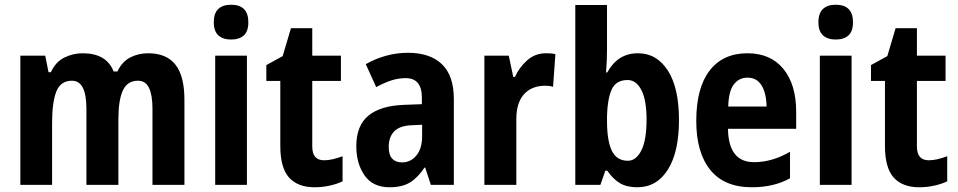

<svg xmlns="http://www.w3.org/2000/svg" viewBox="-20 -781 4045 811"><path d="M606 -556Q683 -556 721 -508Q759 -460 759 -359V0H624V-322Q624 -379 609.5 -409.5Q595 -440 563 -440Q518 -440 499 -399Q480 -358 480 -277V0H345V-322Q345 -440 284 -440Q236 -440 218 -394.5Q200 -349 200 -260V0H66V-546H171L185 -476H195Q215 -520 252 -538Q289 -556 329 -556Q430 -556 460 -479H476Q495 -520 529.5 -538Q564 -556 606 -556Z M956 -761Q1029 -761 1029 -687Q1029 -649 1010 -631.5Q991 -614 956 -614Q922 -614 902.5 -631.5Q883 -649 883 -687Q883 -725 902 -743Q921 -761 956 -761ZM1023 -546V0H889V-546Z M1349 -104Q1367 -104 1386 -108.5Q1405 -113 1427 -121V-15Q1404 -4 1373 3Q1342 10 1309 10Q1238 10 1201 -31Q1164 -72 1164 -165V-439H1105V-506L1174 -544L1209 -662H1299V-546H1420V-439H1299V-162Q1299 -104 1349 -104Z M1703 -558Q1797 -558 1847 -509.5Q1897 -461 1897 -363V0H1800L1776 -73H1773Q1745 -31 1712 -10.5Q1679 10 1625 10Q1555 10 1520 -40Q1485 -90 1485 -163Q1485 -250 1535.5 -292Q1586 -334 1684 -338L1762 -341V-368Q1762 -451 1694 -451Q1663 -451 1633.5 -441.5Q1604 -432 1569 -413L1525 -510Q1565 -533 1610.5 -545.5Q1656 -558 1703 -558ZM1719 -252Q1668 -250 1645 -226Q1622 -202 1622 -161Q1622 -126 1637 -110.5Q1652 -95 1678 -95Q1715 -95 1739 -124.5Q1763 -154 1763 -205V-254Z M2286 -556Q2294 -556 2304.5 -555.5Q2315 -555 2326 -552L2316 -414Q2310 -417 2299 -418Q2288 -419 2284 -419Q2226 -419 2193.5 -383Q2161 -347 2161 -279V0H2026V-546H2129L2148 -456H2155Q2173 -496 2206.5 -526Q2240 -556 2286 -556Z M2544 -574Q2544 -554 2543 -526.5Q2542 -499 2540 -475H2545Q2567 -515 2599 -535.5Q2631 -556 2675 -556Q2754 -556 2801 -483Q2848 -410 2848 -274Q2848 -139 2801 -64.5Q2754 10 2672 10Q2628 10 2599 -7Q2570 -24 2545 -60H2537L2516 0H2410V-760H2544ZM2631 -443Q2582 -443 2564 -403.5Q2546 -364 2544 -292V-270Q2544 -186 2564.5 -144Q2585 -102 2632 -102Q2667 -102 2689 -145.5Q2711 -189 2711 -276Q2711 -359 2689 -401Q2667 -443 2631 -443Z M3137 -556Q3235 -556 3289 -490Q3343 -424 3343 -309V-237H3055Q3057 -96 3165 -96Q3242 -96 3317 -140V-28Q3249 10 3156 10Q3039 10 2980 -63.5Q2921 -137 2921 -270Q2921 -410 2977.5 -483Q3034 -556 3137 -556ZM3137 -453Q3102 -453 3080 -425Q3058 -397 3056 -331H3218Q3217 -387 3197 -420Q3177 -453 3137 -453Z M3510 -761Q3583 -761 3583 -687Q3583 -649 3564 -631.5Q3545 -614 3510 -614Q3476 -614 3456.5 -631.5Q3437 -649 3437 -687Q3437 -725 3456 -743Q3475 -761 3510 -761ZM3577 -546V0H3443V-546Z M3903 -104Q3921 -104 3940 -108.5Q3959 -113 3981 -121V-15Q3958 -4 3927 3Q3896 10 3863 10Q3792 10 3755 -31Q3718 -72 3718 -165V-439H3659V-506L3728 -544L3763 -662H3853V-546H3974V-439H3853V-162Q3853 -104 3903 -104Z"/></svg>

Font: Noto Sans Sinhala UI Condensed
Style: Bold
Weight: 700
Width: 3
Designer: Jelle Bosma - Monotype Design Team
Foundry: Monotype Imaging Inc.
Version: Version 2.006; ttfautohint (v1.8.4.7-5d5b)